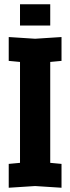

<svg xmlns="http://www.w3.org/2000/svg" viewBox="-20 -878 330 902"><path d="M21 4V-108L74 -113V-587L21 -592V-704L145 -696L269 -704V-592L216 -587V-113L269 -108V4L145 -4ZM74 -758V-858H216V-758Z"/></svg>

Font: Tektur Condensed SemiBold
Style: Regular
Weight: 600
Width: 3
Designer: Adam Jagosz
Foundry: Adam Jagosz
Version: Version 1.005;gftools[0.9.30]